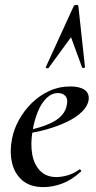

<svg xmlns="http://www.w3.org/2000/svg" viewBox="-20 -752 392 784"><path d="M300 -727 327 -478Q327 -475 321.5 -474.5Q316 -474 315 -477L270 -600L178 -474Q176 -472 171 -473.5Q166 -475 167 -478L281 -727Q284 -732 292 -732Q300 -732 300 -727ZM158 12Q102 12 70 -16.5Q38 -45 28.5 -90Q19 -135 29 -185Q36 -223 57 -261.5Q78 -300 109.5 -331Q141 -362 181 -380.5Q221 -399 267 -399Q306 -399 325.5 -385Q345 -371 342 -345Q339 -320 315.5 -296.5Q292 -273 253.5 -254.5Q215 -236 168 -223Q121 -210 71 -204L73 -217Q146 -228 195.5 -253.5Q245 -279 253 -324Q258 -348 247 -360Q236 -372 217 -372Q191 -372 170 -351.5Q149 -331 134.5 -296Q120 -261 113 -218Q104 -165 111.5 -122.5Q119 -80 144 -54.5Q169 -29 210 -29Q231 -29 256 -36Q281 -43 304 -60Q306 -62 309.5 -58Q313 -54 311 -52Q273 -17 234 -2.5Q195 12 158 12Z"/></svg>

Font: Cormorant SemiBold
Style: Italic
Weight: 600
Italic angle: -10°
Designer: Christian Thalmann (Catharsis Fonts)
Foundry: Catharsis Fonts
Version: Version 4.000